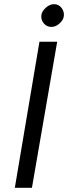

<svg xmlns="http://www.w3.org/2000/svg" viewBox="-20 -900 326 920"><path d="M254 -700 133 0H51L169 -700ZM178 -826Q180 -846 200 -863.5Q220 -881 241 -880Q262 -879 275 -862Q288 -845 286 -824Q284 -804 264.5 -787Q245 -770 224 -771Q203 -772 189.5 -788.5Q176 -805 178 -826Z"/></svg>

Font: Jost
Style: Italic
Weight: 400
Italic angle: -5°
Version: Version 3.710